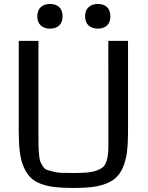

<svg xmlns="http://www.w3.org/2000/svg" viewBox="-20 -933 744 965"><path d="M74.2 0ZM623.5 -727.5V-272Q623.5 -213.4 618.4 -171.4Q613.3 -129.4 600.1 -96.9Q586.9 -64.5 567.1 -44.2Q547.4 -23.9 515.4 -11Q483.4 2 443.8 6.8Q404.3 11.7 348.1 11.7Q293.9 11.7 255.9 7.3Q217.8 2.9 185.5 -9Q153.3 -21 133.5 -40.8Q113.8 -60.5 99.6 -92.5Q85.4 -124.5 79.8 -168Q74.2 -211.4 74.2 -272V-727.5H173.3V-259.3Q173.3 -218.8 173.6 -200.7Q173.8 -182.6 176.3 -156.5Q178.7 -130.4 182.6 -120.8Q186.5 -111.3 195.6 -97.2Q204.6 -83 216.1 -79.3Q227.5 -75.7 247.6 -70.3Q267.6 -64.9 290.8 -64.2Q314 -63.5 348.6 -63.5Q389.6 -63.5 417.2 -65.9Q444.8 -68.4 465.3 -75.7Q485.8 -83 496.8 -92.5Q507.8 -102.1 514.4 -120.6Q521 -139.2 522.9 -159.2Q524.9 -179.2 524.9 -212.4L524.4 -727.5ZM425.3 -804.9Q407.7 -820.8 407.7 -851.1Q407.7 -881.3 425.3 -897.2Q442.9 -913.1 471.7 -913.1Q500.5 -913.1 517.6 -897.5Q534.7 -881.8 534.7 -851.1Q534.7 -820.3 517.6 -804.7Q500.5 -789.1 471.7 -789.1Q442.9 -789.1 425.3 -804.9ZM185.1 -804.9Q167.5 -820.8 167.5 -851.1Q167.5 -881.3 185.1 -897.2Q202.6 -913.1 231.4 -913.1Q260.3 -913.1 277.3 -897.5Q294.4 -881.8 294.4 -851.1Q294.4 -820.3 277.3 -804.7Q260.3 -789.1 231.4 -789.1Q202.6 -789.1 185.1 -804.9Z"/></svg>

Font: Coda
Style: Regular
Weight: 400
Designer: vernon adams
Foundry: vernon adams
Version: Version 2.000; ttfautohint (v0.8) -r 50 -G 200 -x